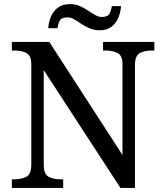

<svg xmlns="http://www.w3.org/2000/svg" viewBox="-20 -919 803 939"><path d="M38 0V-42H51Q85 -42 109 -54.5Q133 -67 133 -114V-604Q133 -648 108.5 -660Q84 -672 51 -672H38V-714H221L579 -161V-604Q579 -648 554.5 -660Q530 -672 497 -672H484V-714H735V-672H722Q688 -672 664 -659.5Q640 -647 640 -600V0H569L194 -576V-114Q194 -67 218 -54.5Q242 -42 276 -42H289V0ZM467 -771Q440 -771 418 -780.5Q396 -790 377.5 -802.5Q359 -815 342.5 -824.5Q326 -834 310 -834Q280 -834 272 -817.5Q264 -801 261 -781H216Q218 -812 229.5 -838.5Q241 -865 263.5 -882Q286 -899 322 -899Q349 -899 370.5 -889.5Q392 -880 410.5 -867.5Q429 -855 445.5 -845.5Q462 -836 478 -836Q507 -836 515.5 -852.5Q524 -869 527 -889H572Q570 -859 558.5 -832Q547 -805 525 -788Q503 -771 467 -771Z"/></svg>

Font: Noto Serif Oriya
Style: Regular
Weight: 400
Designer: David Williams
Foundry: Google LLC, David Williams
Version: Version 1.051; ttfautohint (v1.8.4.7-5d5b)